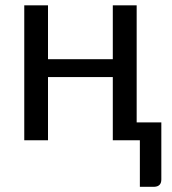

<svg xmlns="http://www.w3.org/2000/svg" viewBox="-20 -526 644 720"><path d="M559 174.5H504.5V0H403V-237H160V0H71V-506H160V-304H403V-506H492.5V-67H585V147Q585 173 559 174.5Z"/></svg>

Font: Verano Sans
Style: Regular
Weight: 400
Designer: Lukasz Dziedzic with Adam Twardoch and Botio Nikoltchev
Foundry: tyPoland Lukasz Dziedzic
Version: Version 3.001;December 28, 2019;FontCreator 12.0.0.2547 64-b